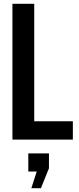

<svg xmlns="http://www.w3.org/2000/svg" viewBox="-20 -730 414 1004"><path d="M45 0V-710H159V-96H361V0ZM144 254 172 167H128V72H236V150L194 254Z"/></svg>

Font: Special Gothic Condensed Medium
Style: Regular
Weight: 500
Width: 3
Designer: Alistair McCready
Foundry: Monolith
Version: Version 1.000; ttfautohint (v1.8.4.7-5d5b)